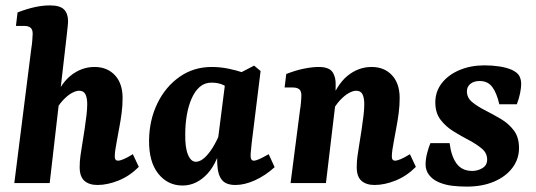

<svg xmlns="http://www.w3.org/2000/svg" viewBox="-20 -678 1985 711"><path d="M341 7Q310 7 292.5 -8.5Q275 -24 275 -59Q275 -81 278 -101.5Q281 -122 285 -147Q289 -171 293 -197.5Q297 -224 300 -249Q303 -274 303 -292Q303 -315 296.5 -328.5Q290 -342 273 -342Q261 -342 245 -333Q229 -324 212 -305.5Q195 -287 181 -259L171 -285Q200 -364 240.5 -397Q281 -430 330 -430Q377 -430 405.5 -399.5Q434 -369 434 -315Q434 -288 430.5 -260.5Q427 -233 422 -207Q417 -181 413 -158Q409 -137 407 -123Q405 -109 405 -98Q405 -83 417 -83Q424 -83 437.5 -88.5Q451 -94 472 -107L494 -60Q460 -26 419 -9.5Q378 7 341 7ZM33 0 96 -499Q98 -510 99.5 -527.5Q101 -545 101 -553Q101 -569 93 -575.5Q85 -582 69 -582H39L45 -632Q82 -646 110.5 -652Q139 -658 165 -658Q202 -658 217 -643Q232 -628 232 -600Q232 -592 230.5 -578.5Q229 -565 227 -546L164 0Z M656 9Q601 9 566 -35Q531 -79 532 -159Q533 -234 563 -295.5Q593 -357 645 -393.5Q697 -430 764 -430Q796 -430 827 -423.5Q858 -417 881 -409L845 -340Q826 -354 807.5 -363Q789 -372 763 -372Q738 -372 720 -356.5Q702 -341 690 -314Q678 -287 672 -253Q666 -219 666 -182Q665 -132 676 -105.5Q687 -79 705 -79Q718 -79 731.5 -89Q745 -99 760 -120Q775 -141 789 -172L804 -165Q789 -79 748.5 -35Q708 9 656 9ZM852 7Q817 7 802 -11.5Q787 -30 785 -65Q784 -78 784 -100Q784 -122 784 -137L815 -380L921 -435L945 -415L912 -148Q911 -136 909.5 -122.5Q908 -109 908 -101Q908 -83 920 -83Q927 -83 939.5 -88.5Q952 -94 975 -107L997 -59Q963 -28 924.5 -10.5Q886 7 852 7Z M1367 7Q1336 7 1318.5 -8.5Q1301 -24 1301 -59Q1301 -81 1304 -101.5Q1307 -122 1311 -147Q1315 -171 1319 -197.5Q1323 -224 1326 -249Q1329 -274 1329 -292Q1329 -315 1322.5 -328.5Q1316 -342 1299 -342Q1287 -342 1271 -333Q1255 -324 1238 -305.5Q1221 -287 1207 -259L1197 -285Q1226 -364 1266.5 -397Q1307 -430 1356 -430Q1403 -430 1431.5 -399.5Q1460 -369 1460 -315Q1460 -288 1456.5 -260.5Q1453 -233 1448 -207Q1443 -181 1439 -158Q1435 -137 1433 -123Q1431 -109 1431 -98Q1431 -83 1443 -83Q1450 -83 1463.5 -88.5Q1477 -94 1498 -107L1520 -60Q1486 -26 1445 -9.5Q1404 7 1367 7ZM1056 0 1091 -271Q1093 -282 1094.5 -298.5Q1096 -315 1096 -325Q1096 -341 1088 -347.5Q1080 -354 1064 -354H1034L1040 -404Q1076 -418 1106.5 -424Q1137 -430 1160 -430Q1198 -430 1211 -411.5Q1224 -393 1223 -363L1222 -294L1187 0Z M1709 13Q1681 13 1655 10Q1629 7 1605 -3Q1582 -13 1569 -30Q1556 -47 1556 -69Q1556 -89 1562 -112Q1568 -135 1574 -148H1645Q1651 -99 1671 -72Q1691 -45 1729 -45Q1749 -45 1766.5 -55.5Q1784 -66 1784 -87Q1784 -111 1764.5 -127.5Q1745 -144 1716.5 -159Q1688 -174 1659.5 -191.5Q1631 -209 1611.5 -234.5Q1592 -260 1592 -299Q1592 -339 1616 -370Q1640 -401 1681.5 -418.5Q1723 -436 1774 -436Q1803 -436 1829 -432Q1855 -428 1874 -420Q1896 -410 1903 -397Q1910 -384 1910 -367Q1910 -353 1906 -333Q1902 -313 1894 -292H1829Q1819 -335 1802.5 -356.5Q1786 -378 1756 -378Q1735 -378 1722 -367.5Q1709 -357 1709 -340Q1709 -316 1728.5 -300Q1748 -284 1776.5 -269.5Q1805 -255 1834 -238Q1863 -221 1882.5 -195.5Q1902 -170 1902 -130Q1902 -89 1877.5 -56.5Q1853 -24 1809.5 -5.5Q1766 13 1709 13Z"/></svg>

Font: Yrsa
Style: Bold Italic
Weight: 700
Italic angle: -7.10001°
Version: Version 2.004